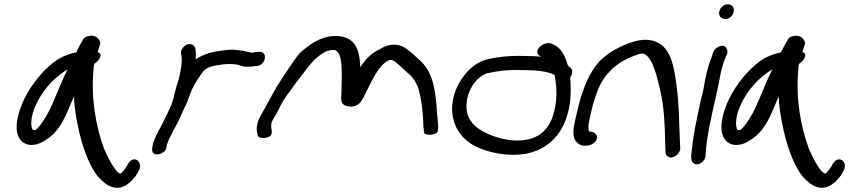

<svg xmlns="http://www.w3.org/2000/svg" viewBox="-20 -729 4004 899"><path d="M437 -485C441 -498 446 -514 450 -526C448 -542 431 -569 395 -560C383 -558 377 -554 372 -549C364 -536 348 -508 337 -484C281 -472 245 -451 213 -422C163 -379 112 -312 83 -242C57 -177 46 -113 75 -75C97 -46 143 -39 193 -73C266 -117 291 -196 326 -278C328 -234 334 -187 344 -143C360 -61 391 37 437 96C460 122 482 140 506 147C559 163 597 119 616 94L629 72C655 25 599 -12 574 49L560 68C556 73 546 85 543 84L542 83H541C537 82 526 74 515 57C499 35 483 4 467 -34C429 -136 405 -270 418 -402C418 -413 419 -421 421 -430C435 -437 470 -475 437 -485ZM296 -404C266 -344 242 -277 214 -218C195 -178 155 -118 142 -120C141 -120 138 -120 134 -121C120 -140 126 -188 145 -231C174 -300 230 -365 296 -404Z M784 -242C771 -212 756 -180 741 -151C726 -122 706 -90 697 -58L693 -38C690 -24 694 -6 715 -6C734 -6 752 -18 758 -33L762 -53C776 -95 806 -139 827 -186V-187C838 -215 856 -245 865 -275C872 -295 881 -317 890 -332L906 -358L925 -386C940 -409 963 -419 1000 -424L1021 -427C1042 -430 1067 -430 1088 -427C1103 -425 1118 -414 1145 -417C1155 -417 1165 -418 1177 -420H1185C1227 -427 1235 -491 1192 -486H1184C1176 -484 1169 -484 1157 -482C1156 -482 1154 -483 1151 -484L1135 -487C1127 -489 1121 -491 1114 -492L1088 -495C1054 -499 1021 -492 997 -489H996L965 -482H964C939 -474 913 -464 896 -451C897 -474 901 -510 882 -519C855 -534 822 -501 828 -476C829 -467 831 -465 831 -456C832 -433 827 -403 820 -371C817 -358 813 -345 810 -336L809 -335C805 -318 801 -305 797 -289L793 -272C790 -261 784 -243 784 -242Z M1268 -185C1277 -202 1288 -222 1299 -245C1315 -277 1427 -424 1451 -448C1468 -464 1485 -476 1497 -483C1506 -489 1519 -492 1528 -494C1550 -497 1547 -496 1561 -486C1569 -476 1574 -462 1576 -443V-441H1577C1582 -402 1580 -345 1579 -302C1577 -260 1572 -238 1610 -231C1663 -222 1678 -265 1692 -293C1700 -309 1710 -328 1719 -347C1742 -389 1764 -429 1799 -446C1815 -453 1828 -443 1847 -426L1881 -395V-394C1907 -375 1923 -354 1936 -323C1954 -273 1962 -188 1963 -128L1964 -129L1965 -111C1968 -92 2011 -96 2025 -107C2029 -113 2031 -119 2032 -126V-127L2031 -148C2030 -159 2028 -177 2026 -203C2020 -296 2011 -385 1950 -443C1928 -461 1913 -480 1886 -498C1856 -523 1809 -531 1759 -499C1716 -479 1689 -449 1667 -414C1664 -472 1657 -541 1584 -557C1531 -569 1483 -550 1450 -531C1429 -518 1407 -502 1384 -481C1365 -459 1341 -423 1307 -372C1255 -293 1245 -265 1211 -206C1193 -176 1178 -147 1183 -112L1186 -96C1191 -77 1235 -80 1248 -95C1253 -102 1253 -111 1252 -119L1250 -134C1248 -152 1253 -162 1267 -184Z M2117 -131C2137 -92 2174 -54 2231 -33C2280 -14 2354 4 2436 -8C2531 -24 2599 -83 2630 -172C2654 -235 2654 -303 2651 -351L2650 -367C2660 -380 2664 -399 2652 -411L2639 -422C2629 -457 2614 -496 2582 -515L2570 -521C2534 -545 2468 -492 2508 -467H2510L2514 -464C2489 -466 2462 -467 2431 -467C2364 -469 2301 -462 2250 -448C2198 -432 2154 -385 2128 -337C2085 -257 2092 -181 2117 -131ZM2262 -386C2303 -396 2359 -403 2414 -401H2415C2489 -401 2543 -396 2577 -378L2578 -372C2587 -319 2592 -252 2567 -181C2539 -103 2476 -59 2359 -74C2274 -89 2205 -124 2179 -171C2171 -186 2166 -200 2165 -216C2157 -291 2205 -369 2262 -386Z M2679 -65C2688 -55 2699 -47 2715 -47H2725C2748 -47 2771 -62 2775 -80C2779 -98 2763 -113 2740 -113H2739C2733 -120 2734 -145 2741 -175L2756 -238C2762 -258 2768 -278 2777 -301C2805 -380 2870 -440 2948 -467C2978 -479 2989 -483 3004 -472C3013 -466 3022 -454 3032 -436C3041 -415 3051 -389 3058 -360C3081 -274 3089 -224 3093 -114L3096 -18C3096 -9 3100 0 3107 4C3129 19 3164 -7 3165 -33L3161 -131C3158 -243 3154 -295 3140 -382C3130 -434 3117 -494 3068 -525C3021 -553 2972 -544 2920 -525C2868 -505 2821 -477 2788 -443C2739 -391 2711 -317 2690 -238L2675 -175C2666 -136 2656 -89 2679 -65Z M3376 -640C3395 -640 3411 -654 3415 -673C3420 -693 3408 -709 3388 -709C3368 -709 3352 -693 3348 -675C3343 -655 3357 -640 3376 -640ZM3270 -294C3264 -270 3257 -244 3252 -217L3235 -134C3227 -95 3219 -27 3216 2L3215 3L3217 4V15C3217 22 3222 31 3226 34C3246 53 3283 27 3284 0V-10C3289 -92 3314 -199 3336 -294C3342 -319 3345 -341 3350 -362V-363C3356 -397 3365 -431 3376 -458L3384 -476C3388 -486 3386 -496 3382 -502C3368 -529 3331 -509 3321 -488L3320 -487L3314 -467C3302 -436 3290 -401 3283 -361C3278 -340 3276 -318 3270 -294Z M3737 -485C3741 -498 3746 -514 3750 -526C3748 -542 3731 -569 3695 -560C3683 -558 3677 -554 3672 -549C3664 -536 3648 -508 3637 -484C3581 -472 3545 -451 3513 -422C3463 -379 3412 -312 3383 -242C3357 -177 3346 -113 3375 -75C3397 -46 3443 -39 3493 -73C3566 -117 3591 -196 3626 -278C3628 -234 3634 -187 3644 -143C3660 -61 3691 37 3737 96C3760 122 3782 140 3806 147C3859 163 3897 119 3916 94L3929 72C3955 25 3899 -12 3874 49L3860 68C3856 73 3846 85 3843 84L3842 83H3841C3837 82 3826 74 3815 57C3799 35 3783 4 3767 -34C3729 -136 3705 -270 3718 -402C3718 -413 3719 -421 3721 -430C3735 -437 3770 -475 3737 -485ZM3596 -404C3566 -344 3542 -277 3514 -218C3495 -178 3455 -118 3442 -120C3441 -120 3438 -120 3434 -121C3420 -140 3426 -188 3445 -231C3474 -300 3530 -365 3596 -404Z"/></svg>

Font: Stray Cat
Style: ExBdExtObl
Weight: 800
Version: Version 1.0